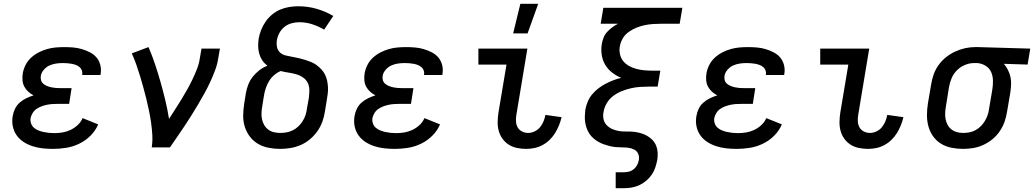

<svg xmlns="http://www.w3.org/2000/svg" viewBox="-20 -776 5445 1011"><path d="M259 8Q231 8 204 5Q177 2 152 -6Q127 -14 105 -28Q83 -42 68 -63Q53 -84 47.5 -110.5Q42 -137 47 -165Q50 -184 59 -203Q68 -222 84 -236Q100 -250 119 -259Q138 -268 157 -274Q141 -282 128.5 -293.5Q116 -305 108 -320Q100 -335 98.5 -353.5Q97 -372 100 -390Q104 -413 115 -434.5Q126 -456 144 -472.5Q162 -489 183.5 -500Q205 -511 227.5 -517.5Q250 -524 273 -526Q296 -528 319 -528Q342 -528 365.5 -526Q389 -524 411 -517.5Q433 -511 453.5 -500.5Q474 -490 488 -473.5Q502 -457 508 -434.5Q514 -412 510 -388L509 -381H413V-384Q415 -395 411 -405.5Q407 -416 398.5 -423Q390 -430 379.5 -434Q369 -438 358 -440Q347 -442 335 -443Q323 -444 312 -444Q294 -444 276 -441.5Q258 -439 241 -431.5Q224 -424 211 -409Q198 -394 195 -377Q193 -365 196 -354Q199 -343 207.5 -335.5Q216 -328 227 -323.5Q238 -319 249 -316.5Q260 -314 271.5 -313Q283 -312 295 -312H357L344 -229H282Q268 -229 254 -228Q240 -227 226 -224Q212 -221 198.5 -216Q185 -211 172.5 -202.5Q160 -194 152 -181Q144 -168 141 -154Q139 -140 143.5 -126.5Q148 -113 158 -104Q168 -95 181.5 -89.5Q195 -84 209 -81Q223 -78 237 -76.5Q251 -75 266 -75Q287 -75 308.5 -78.5Q330 -82 350.5 -91.5Q371 -101 388.5 -117Q406 -133 415 -154L497 -121Q483 -88 456.5 -61.5Q430 -35 396.5 -19Q363 -3 328 2.5Q293 8 259 8Z M779 0Q784 -33 782 -66Q780 -99 775.5 -130.5Q771 -162 764.5 -193.5Q758 -225 750.5 -255.5Q743 -286 734.5 -316.5Q726 -347 717 -377Q708 -407 697.5 -436.5Q687 -466 674 -495L762 -528Q781 -484 796.5 -437.5Q812 -391 825.5 -343.5Q839 -296 850.5 -248Q862 -200 870 -150Q886 -175 902.5 -200.5Q919 -226 935 -252Q951 -278 965.5 -304Q980 -330 993 -357Q1006 -384 1017 -412Q1028 -440 1032 -468L1041 -520H1138L1129 -468Q1124 -436 1112.5 -405.5Q1101 -375 1087 -344.5Q1073 -314 1056.5 -284.5Q1040 -255 1023 -226Q1006 -197 988 -168.5Q970 -140 951.5 -112Q933 -84 913.5 -56Q894 -28 875 0Z M1455 8Q1424 8 1393.5 2Q1363 -4 1338 -19Q1313 -34 1295.5 -57Q1278 -80 1269 -108.5Q1260 -137 1260.5 -168.5Q1261 -200 1266 -231L1275 -287Q1279 -309 1287.5 -331Q1296 -353 1311 -372Q1326 -391 1345.5 -406Q1365 -421 1388 -430Q1372 -442 1361.5 -457.5Q1351 -473 1345.5 -492Q1340 -511 1339.5 -531Q1339 -551 1342 -572Q1346 -595 1355 -618Q1364 -641 1378.5 -662Q1393 -683 1413 -699.5Q1433 -716 1455.5 -725.5Q1478 -735 1502.5 -739Q1527 -743 1550 -743Q1601 -743 1647.5 -729.5Q1694 -716 1735 -692L1687 -620Q1658 -637 1625 -648Q1592 -659 1556 -659Q1536 -659 1515.5 -653.5Q1495 -648 1478.5 -635Q1462 -622 1451.5 -603Q1441 -584 1438 -564Q1435 -546 1438.5 -528.5Q1442 -511 1454.5 -499.5Q1467 -488 1484 -484Q1501 -480 1518 -477Q1535 -474 1552.5 -470Q1570 -466 1586 -461Q1602 -456 1618 -449.5Q1634 -443 1647.5 -433Q1661 -423 1672.5 -410.5Q1684 -398 1691.5 -383Q1699 -368 1702.5 -351.5Q1706 -335 1707 -317Q1708 -299 1705.5 -281Q1703 -263 1700 -245L1691 -189Q1687 -162 1677.5 -135.5Q1668 -109 1651.5 -85.5Q1635 -62 1612.5 -43Q1590 -24 1563.5 -12.5Q1537 -1 1509.5 3.5Q1482 8 1455 8ZM1455 -76Q1472 -76 1489 -79Q1506 -82 1522 -90Q1538 -98 1551 -110.5Q1564 -123 1573.5 -138Q1583 -153 1588.5 -169.5Q1594 -186 1596 -203L1606 -259Q1609 -280 1609 -301Q1609 -322 1600.5 -339.5Q1592 -357 1575 -368.5Q1558 -380 1538 -385.5Q1518 -391 1497.5 -394Q1477 -397 1458 -402Q1439 -394 1423 -380Q1407 -366 1396.5 -348.5Q1386 -331 1379.5 -311.5Q1373 -292 1370 -273L1361 -217Q1358 -200 1357 -182.5Q1356 -165 1359.5 -148.5Q1363 -132 1371 -118Q1379 -104 1392 -94Q1405 -84 1421.5 -80Q1438 -76 1455 -76Z M2059 8Q2031 8 2004 5Q1977 2 1952 -6Q1927 -14 1905 -28Q1883 -42 1868 -63Q1853 -84 1847.5 -110.5Q1842 -137 1847 -165Q1850 -184 1859 -203Q1868 -222 1884 -236Q1900 -250 1919 -259Q1938 -268 1957 -274Q1941 -282 1928.5 -293.5Q1916 -305 1908 -320Q1900 -335 1898.5 -353.5Q1897 -372 1900 -390Q1904 -413 1915 -434.5Q1926 -456 1944 -472.5Q1962 -489 1983.5 -500Q2005 -511 2027.5 -517.5Q2050 -524 2073 -526Q2096 -528 2119 -528Q2142 -528 2165.5 -526Q2189 -524 2211 -517.5Q2233 -511 2253.5 -500.5Q2274 -490 2288 -473.5Q2302 -457 2308 -434.5Q2314 -412 2310 -388L2309 -381H2213V-384Q2215 -395 2211 -405.5Q2207 -416 2198.5 -423Q2190 -430 2179.5 -434Q2169 -438 2158 -440Q2147 -442 2135 -443Q2123 -444 2112 -444Q2094 -444 2076 -441.5Q2058 -439 2041 -431.5Q2024 -424 2011 -409Q1998 -394 1995 -377Q1993 -365 1996 -354Q1999 -343 2007.5 -335.5Q2016 -328 2027 -323.5Q2038 -319 2049 -316.5Q2060 -314 2071.5 -313Q2083 -312 2095 -312H2157L2144 -229H2082Q2068 -229 2054 -228Q2040 -227 2026 -224Q2012 -221 1998.5 -216Q1985 -211 1972.5 -202.5Q1960 -194 1952 -181Q1944 -168 1941 -154Q1939 -140 1943.5 -126.5Q1948 -113 1958 -104Q1968 -95 1981.5 -89.5Q1995 -84 2009 -81Q2023 -78 2037 -76.5Q2051 -75 2066 -75Q2087 -75 2108.5 -78.5Q2130 -82 2150.5 -91.5Q2171 -101 2188.5 -117Q2206 -133 2215 -154L2297 -121Q2283 -88 2256.5 -61.5Q2230 -35 2196.5 -19Q2163 -3 2128 2.5Q2093 8 2059 8Z M2751 8Q2726 8 2702 3Q2678 -2 2658.5 -14.5Q2639 -27 2625.5 -46Q2612 -65 2606 -87.5Q2600 -110 2600.5 -135Q2601 -160 2605 -185L2647 -436H2499V-520H2757L2699 -171Q2696 -154 2697 -136.5Q2698 -119 2706 -105Q2714 -91 2729 -83.5Q2744 -76 2761 -76Q2778 -76 2795 -84Q2812 -92 2823.5 -106Q2835 -120 2842 -137Q2849 -154 2852 -171L2937 -159Q2932 -137 2923.5 -116Q2915 -95 2903 -75.5Q2891 -56 2874 -39.5Q2857 -23 2836.5 -12Q2816 -1 2794 3.5Q2772 8 2751 8ZM2682 -600 2720 -756H2814L2758 -600Z M3222 215V131H3266Q3279 131 3292.5 127.5Q3306 124 3317.5 114.5Q3329 105 3335.5 92Q3342 79 3344 66Q3347 49 3340.5 34Q3334 19 3319.5 11.5Q3305 4 3288.5 2Q3272 0 3255.5 0Q3239 0 3222 -1.5Q3205 -3 3189.5 -7Q3174 -11 3158.5 -16.5Q3143 -22 3129.5 -30Q3116 -38 3104 -48.5Q3092 -59 3083.5 -72Q3075 -85 3069.5 -100Q3064 -115 3061.5 -131Q3059 -147 3059.5 -164Q3060 -181 3062 -198Q3066 -219 3074.5 -240Q3083 -261 3097.5 -278.5Q3112 -296 3130 -310Q3148 -324 3168 -334.5Q3188 -345 3208.5 -353Q3229 -361 3251 -366Q3225 -377 3203 -394Q3181 -411 3167 -434.5Q3153 -458 3148.5 -487Q3144 -516 3149 -545Q3152 -562 3158.5 -578.5Q3165 -595 3177.5 -608.5Q3190 -622 3204.5 -632.5Q3219 -643 3234 -651H3143L3157 -735H3573L3559 -651H3462Q3440 -651 3418.5 -649.5Q3397 -648 3375 -643.5Q3353 -639 3332 -630.5Q3311 -622 3291.5 -608.5Q3272 -595 3260 -575Q3248 -555 3244 -533Q3240 -512 3244.5 -491Q3249 -470 3261.5 -454.5Q3274 -439 3292 -429Q3310 -419 3330 -413.5Q3350 -408 3371.5 -406Q3393 -404 3415 -404H3457L3443 -320H3401Q3377 -320 3352.5 -318.5Q3328 -317 3303.5 -311.5Q3279 -306 3255 -296.5Q3231 -287 3210 -271.5Q3189 -256 3175.5 -233.5Q3162 -211 3158 -186Q3154 -167 3158 -148.5Q3162 -130 3174.5 -117Q3187 -104 3204 -96.5Q3221 -89 3239.5 -86Q3258 -83 3278 -83.5Q3298 -84 3317 -82Q3336 -80 3353.5 -75Q3371 -70 3387 -61Q3403 -52 3415.5 -39Q3428 -26 3435 -9Q3442 8 3443 27Q3444 46 3441 66Q3437 86 3430.5 106Q3424 126 3412 143.5Q3400 161 3383 175.5Q3366 190 3346.5 199Q3327 208 3306.5 211.5Q3286 215 3265 215Z M3859 8Q3831 8 3804 5Q3777 2 3752 -6Q3727 -14 3705 -28Q3683 -42 3668 -63Q3653 -84 3647.5 -110.5Q3642 -137 3647 -165Q3650 -184 3659 -203Q3668 -222 3684 -236Q3700 -250 3719 -259Q3738 -268 3757 -274Q3741 -282 3728.5 -293.5Q3716 -305 3708 -320Q3700 -335 3698.5 -353.5Q3697 -372 3700 -390Q3704 -413 3715 -434.5Q3726 -456 3744 -472.5Q3762 -489 3783.5 -500Q3805 -511 3827.5 -517.5Q3850 -524 3873 -526Q3896 -528 3919 -528Q3942 -528 3965.5 -526Q3989 -524 4011 -517.5Q4033 -511 4053.5 -500.5Q4074 -490 4088 -473.5Q4102 -457 4108 -434.5Q4114 -412 4110 -388L4109 -381H4013V-384Q4015 -395 4011 -405.5Q4007 -416 3998.5 -423Q3990 -430 3979.5 -434Q3969 -438 3958 -440Q3947 -442 3935 -443Q3923 -444 3912 -444Q3894 -444 3876 -441.5Q3858 -439 3841 -431.5Q3824 -424 3811 -409Q3798 -394 3795 -377Q3793 -365 3796 -354Q3799 -343 3807.5 -335.5Q3816 -328 3827 -323.5Q3838 -319 3849 -316.5Q3860 -314 3871.5 -313Q3883 -312 3895 -312H3957L3944 -229H3882Q3868 -229 3854 -228Q3840 -227 3826 -224Q3812 -221 3798.5 -216Q3785 -211 3772.5 -202.5Q3760 -194 3752 -181Q3744 -168 3741 -154Q3739 -140 3743.5 -126.5Q3748 -113 3758 -104Q3768 -95 3781.5 -89.5Q3795 -84 3809 -81Q3823 -78 3837 -76.5Q3851 -75 3866 -75Q3887 -75 3908.5 -78.5Q3930 -82 3950.5 -91.5Q3971 -101 3988.5 -117Q4006 -133 4015 -154L4097 -121Q4083 -88 4056.5 -61.5Q4030 -35 3996.5 -19Q3963 -3 3928 2.5Q3893 8 3859 8Z M4551 8Q4526 8 4502 3Q4478 -2 4458.5 -14.5Q4439 -27 4425.5 -46Q4412 -65 4406 -87.5Q4400 -110 4400.5 -135Q4401 -160 4405 -185L4447 -436H4299V-520H4557L4499 -171Q4496 -154 4497 -136.5Q4498 -119 4506 -105Q4514 -91 4529 -83.5Q4544 -76 4561 -76Q4578 -76 4595 -84Q4612 -92 4623.5 -106Q4635 -120 4642 -137Q4649 -154 4652 -171L4737 -159Q4732 -137 4723.5 -116Q4715 -95 4703 -75.5Q4691 -56 4674 -39.5Q4657 -23 4636.5 -12Q4616 -1 4594 3.5Q4572 8 4551 8Z M5051 8Q5020 8 4990 2Q4960 -4 4935.5 -19Q4911 -34 4894 -57.5Q4877 -81 4869 -109.5Q4861 -138 4861 -169Q4861 -200 4866 -231L4883 -331Q4887 -357 4896 -383Q4905 -409 4921.5 -432.5Q4938 -456 4960.5 -474Q4983 -492 5008.5 -504Q5034 -516 5061 -522Q5088 -528 5114 -528H5131L5405 -520L5391 -436L5266 -440Q5278 -426 5287 -408.5Q5296 -391 5300.5 -371.5Q5305 -352 5304 -331Q5303 -310 5300 -289L5283 -189Q5279 -162 5270 -136Q5261 -110 5245 -86Q5229 -62 5206.5 -43.5Q5184 -25 5158 -13Q5132 -1 5105 3.5Q5078 8 5051 8ZM5051 -76Q5067 -76 5084 -79Q5101 -82 5116.5 -90.5Q5132 -99 5144.5 -111.5Q5157 -124 5166 -139Q5175 -154 5180.5 -170Q5186 -186 5188 -203L5205 -303Q5209 -327 5208.5 -351.5Q5208 -376 5199 -396.5Q5190 -417 5170 -429.5Q5150 -442 5126 -444H5109Q5085 -444 5061 -434Q5037 -424 5019 -406Q5001 -388 4991 -364.5Q4981 -341 4977 -317L4961 -217Q4958 -200 4957 -183Q4956 -166 4959 -149.5Q4962 -133 4969.5 -119Q4977 -105 4989.5 -95Q5002 -85 5018 -80.5Q5034 -76 5051 -76Z"/></svg>

Font: Iosevka HT Medium Extended
Style: Italic
Weight: 500
Width: 7
Italic angle: -9°
Monospace: yes
Designer: Belleve Invis
Foundry: Belleve Invis
Version: Version 32.3.0; ttfautohint (v1.8.4)